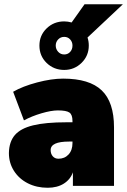

<svg xmlns="http://www.w3.org/2000/svg" viewBox="-20 -877 600 906"><path d="M166 -662Q166 -710 200 -743Q234 -776 283 -776Q300 -776 318 -771L379 -857H560L393 -700Q399 -682 399 -662Q399 -614 365 -580.5Q331 -547 283 -547Q234 -547 200 -580Q166 -613 166 -662ZM243 -662Q243 -645 254.5 -632.5Q266 -620 283 -620Q300 -620 311 -632Q322 -644 322 -662Q322 -679 311 -691Q300 -703 283 -703Q266 -703 254.5 -691Q243 -679 243 -662ZM518 -276V0H324V-64Q312 -30 281 -10.5Q250 9 205 9Q153 9 111.5 -12Q70 -33 46 -70.5Q22 -108 22 -155Q23 -208 50 -239.5Q77 -271 136 -285.5Q195 -300 294 -300H322V-306Q322 -336 307.5 -346Q293 -356 253 -356Q222 -356 176 -342.5Q130 -329 93 -309L42 -444Q87 -470 155 -488Q223 -506 278 -506Q402 -506 460 -450.5Q518 -395 518 -276ZM322 -202V-209H306Q219 -209 219 -169Q219 -151 229 -139.5Q239 -128 256 -128Q285 -128 303.5 -148Q322 -168 322 -202Z"/></svg>

Font: Nunito Sans Heavy
Style: Regular
Weight: 400
Designer: Vernon Adams
Foundry: Vernon Adams
Version: Version 2.500